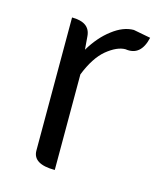

<svg xmlns="http://www.w3.org/2000/svg" viewBox="-90 -618 561 683"><g transform="rotate(15 191.0 -277.0)"><path d="M176 0Q95 0 95 -50V-540Q161 -540 165 -490L169 -441Q200 -493 240 -523Q280 -554 319 -554L382 -542Q366 -471 308 -480Q277 -480 239 -449Q202 -418 176 -352V0Z"/></g></svg>

Font: Swei Half Moon CJK TC
Style: DemiLight
Weight: 350
Version: Version 2.125